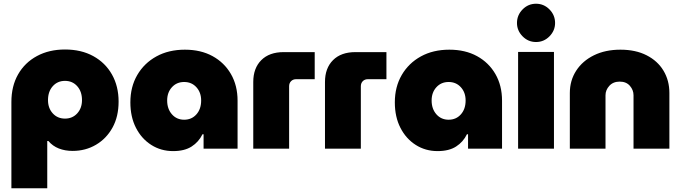

<svg xmlns="http://www.w3.org/2000/svg" viewBox="-20 -796 3646 1028"><path d="M328 -531Q243 -531 178 -496Q113 -461 77 -398Q41 -335 41 -250V212H233V-41H239Q262 -14 295 -1Q328 12 369 12Q438 12 494 -21Q550 -54 582.5 -113Q615 -172 615 -252Q615 -334 579.5 -397Q544 -460 479.5 -495.5Q415 -531 328 -531ZM328 -363Q368 -363 393.5 -334.5Q419 -306 419 -260Q419 -217 393.5 -189Q368 -161 328 -161Q288 -161 262.5 -189Q237 -217 237 -260Q237 -306 262.5 -334.5Q288 -363 328 -363Z M907 13Q842 13 790 -20Q738 -53 708 -111.5Q678 -170 678 -248Q678 -331 715 -394.5Q752 -458 817.5 -494Q883 -530 970 -530Q1055 -530 1118 -495.5Q1181 -461 1216.5 -399.5Q1252 -338 1252 -257V0H1070V-77H1064Q1044 -36 1006 -11.5Q968 13 907 13ZM966 -155Q1006 -155 1031.5 -183.5Q1057 -212 1057 -258Q1057 -301 1031.5 -329Q1006 -357 966 -357Q926 -357 900.5 -329Q875 -301 875 -258Q875 -213 900.5 -184Q926 -155 966 -155Z M1336 0V-357Q1336 -431 1379 -474Q1422 -517 1499 -517H1665V-372H1566Q1549 -372 1538.5 -361.5Q1528 -351 1528 -334V0Z M1720 0V-357Q1720 -431 1763 -474Q1806 -517 1883 -517H2049V-372H1950Q1933 -372 1922.5 -361.5Q1912 -351 1912 -334V0Z M2323 13Q2258 13 2206 -20Q2154 -53 2124 -111.5Q2094 -170 2094 -248Q2094 -331 2131 -394.5Q2168 -458 2233.5 -494Q2299 -530 2386 -530Q2471 -530 2534 -495.5Q2597 -461 2632.5 -399.5Q2668 -338 2668 -257V0H2486V-77H2480Q2460 -36 2422 -11.5Q2384 13 2323 13ZM2382 -155Q2422 -155 2447.5 -183.5Q2473 -212 2473 -258Q2473 -301 2447.5 -329Q2422 -357 2382 -357Q2342 -357 2316.5 -329Q2291 -301 2291 -258Q2291 -213 2316.5 -184Q2342 -155 2382 -155Z M2754 0V-518H2946V0ZM2850 -571Q2808 -571 2778 -601.5Q2748 -632 2748 -673Q2748 -715 2778 -745.5Q2808 -776 2850 -776Q2892 -776 2922 -745.5Q2952 -715 2952 -673Q2952 -632 2922 -601.5Q2892 -571 2850 -571Z M3031 0V-298Q3031 -365 3065 -417.5Q3099 -470 3160 -500Q3221 -530 3302 -530Q3383 -530 3442 -500Q3501 -470 3532.5 -417.5Q3564 -365 3564 -298V0H3372V-286Q3372 -314 3352.5 -336.5Q3333 -359 3298 -359Q3263 -359 3242.5 -336.5Q3222 -314 3222 -286V0Z"/></svg>

Font: MuseoModerno Black
Style: Regular
Weight: 900
Designer: Pablo Cosgaya, Héctor Gatti, Marcela Romero, and the Authors of The MuseoModerno Project.
Foundry: Omnibus-Type Team
Version: Version 1.001